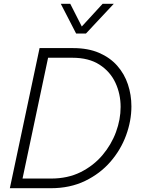

<svg xmlns="http://www.w3.org/2000/svg" viewBox="-20 -994 750 1014"><path d="M382 -817 301 -974H351L412 -854L522 -974H581L434 -817ZM32 0 189 -740H366Q445 -740 503 -715Q561 -690 599 -647Q637 -604 655.5 -548.5Q674 -493 674 -432Q674 -356 646 -279.5Q618 -203 563.5 -140Q509 -77 429.5 -38.5Q350 0 248 0ZM362 -689H234L99 -51H249Q338 -51 406 -85Q474 -119 521 -174.5Q568 -230 592.5 -296.5Q617 -363 617 -429Q617 -498 589.5 -557Q562 -616 505.5 -652.5Q449 -689 362 -689Z"/></svg>

Font: Be Vietnam Pro ExtraLight
Style: Italic
Weight: 200
Italic angle: -12°
Designer: Lam Bao, Tony Le, Vietanh Nguyen
Foundry: Yellow Type Foundry
Version: Version 1.002; ttfautohint (v1.8.3)